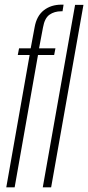

<svg xmlns="http://www.w3.org/2000/svg" viewBox="-20 -806 379 826"><path d="M7 0H43L143.5 -569.5H213L218.5 -598H148L165 -688Q172 -728 193 -742.8Q214 -757.5 243.5 -757.5H249L253.5 -786H244.5Q199.5 -786 168.5 -761.8Q137.5 -737.5 129 -689L112 -598H62L56.5 -569.5H107.5ZM164 0H200L339 -785H303Z"/></svg>

Font: Anybody ExtraCondensed ExtraLight
Style: Italic
Weight: 250
Width: 2
Italic angle: -10°
Version: Version 1.113;gftools[0.9.25]